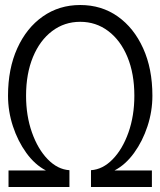

<svg xmlns="http://www.w3.org/2000/svg" viewBox="-20 -746 640 766"><path d="M14 0V-66H163Q119 -89 85 -136Q51 -183 31.5 -242.5Q12 -302 12 -364Q12 -472 49 -553.5Q86 -635 151 -680.5Q216 -726 300 -726Q385 -726 449.5 -680.5Q514 -635 551 -553.5Q588 -472 588 -364Q588 -302 568.5 -242.5Q549 -183 515 -136Q481 -89 437 -66H586V0H343V-67Q390 -70 429.5 -110.5Q469 -151 492.5 -217.5Q516 -284 516 -364Q516 -452 488.5 -518.5Q461 -585 412 -622Q363 -659 300 -659Q237 -659 188 -622Q139 -585 111.5 -518.5Q84 -452 84 -364Q84 -284 107.5 -217.5Q131 -151 170.5 -110.5Q210 -70 257 -67V0Z"/></svg>

Font: Geist Mono Light
Style: Regular
Weight: 300
Monospace: yes
Designer: Basement.studio, Andrés Briganti, Mateo Zaragoza
Foundry: Basement.studio, Vercel, Andrés Briganti, Guido Ferreyra, Mateo Zaragoza
Version: Version 1.500; ttfautohint (v1.8.4.7-5d5b)